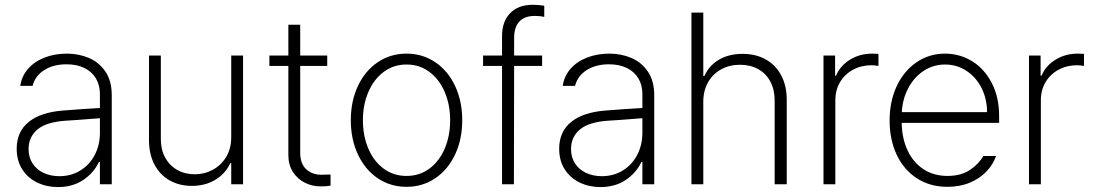

<svg xmlns="http://www.w3.org/2000/svg" viewBox="-20 -759 4501 791"><path d="M240.2 -303.7Q276.4 -306.6 319.3 -309.6Q362.3 -312.5 391.6 -314V-371.1Q391.6 -408.7 375 -436.3Q358.4 -463.9 327.4 -479Q296.4 -494.1 253.9 -494.1Q199.7 -494.1 162.1 -470.2Q124.5 -446.3 114.3 -405.3H63.5Q69.3 -445.3 95.5 -475.3Q121.6 -505.4 163.3 -521.7Q205.1 -538.1 255.9 -538.1Q303.7 -538.1 345.7 -520.5Q387.7 -502.9 414.1 -464.4Q440.4 -425.8 440.4 -367.2V0H391.6V-91.8H387.7Q366.2 -46.4 322.5 -17.3Q278.8 11.7 218.8 11.7Q171.9 11.7 133.1 -7.1Q94.2 -25.9 71.5 -61.5Q48.8 -97.2 48.8 -146.5Q48.8 -216.3 97.9 -256.3Q147 -296.4 240.2 -303.7ZM224.6 -33.2Q272.9 -33.2 311 -56.6Q349.1 -80.1 370.4 -120.8Q391.6 -161.6 391.6 -211.9V-272L359.4 -269.5Q279.8 -263.2 250 -261.7Q170.9 -256.3 134.3 -225.6Q97.7 -194.8 97.7 -144.5Q97.7 -110.8 114.3 -85.4Q130.9 -60.1 159.7 -46.6Q188.5 -33.2 224.6 -33.2Z M932.6 -530.3H981.4V0H932.6V-86.9H928.7Q909.7 -44.4 867.9 -18.8Q826.2 6.8 770.5 6.8Q718.8 6.8 678.7 -15.9Q638.7 -38.6 616.2 -81.3Q593.8 -124 593.8 -182.6V-530.3H642.6V-185.5Q642.6 -142.6 660.4 -109.9Q678.2 -77.1 710 -59.1Q741.7 -41 782.2 -41Q822.3 -41 856.7 -59.6Q891.1 -78.1 911.9 -112.5Q932.6 -147 932.6 -193.4Z M1328.1 -487.3H1216.8V-129.9Q1216.8 -84.5 1241.5 -61.8Q1266.1 -39.1 1303.7 -39.1L1341.8 -40V5.9Q1327.1 8.8 1299.8 8.8Q1265.1 8.8 1235.1 -6.6Q1205.1 -22 1186.5 -51Q1168 -80.1 1168 -120.1V-487.3H1089.8V-530.3H1168V-657.2H1216.8V-530.3H1328.1Z M1425.3 -263.7Q1425.3 -342.8 1454.8 -405.3Q1484.4 -467.8 1536.6 -502.9Q1588.9 -538.1 1654.8 -538.1Q1720.7 -538.1 1772.9 -502.9Q1825.2 -467.8 1854.7 -405.3Q1884.3 -342.8 1884.3 -263.7Q1884.3 -184.6 1854.7 -122.1Q1825.2 -59.6 1772.9 -24.4Q1720.7 10.7 1654.8 10.7Q1588.9 10.7 1536.6 -24.4Q1484.4 -59.6 1454.8 -122.1Q1425.3 -184.6 1425.3 -263.7ZM1834.5 -263.7Q1834.5 -327.1 1812.3 -379.6Q1790 -432.1 1749.3 -462.6Q1708.5 -493.2 1654.8 -493.2Q1601.1 -493.2 1560.3 -462.4Q1519.5 -431.6 1497.3 -379.4Q1475.1 -327.1 1475.1 -263.7Q1475.1 -199.7 1497.3 -147.2Q1519.5 -94.7 1560.3 -64.5Q1601.1 -34.2 1654.8 -34.2Q1708.5 -34.2 1749.3 -64.5Q1790 -94.7 1812.3 -147.2Q1834.5 -199.7 1834.5 -263.7Z M2213.4 -487.3H2098.1L2097.2 0H2048.3V-487.3H1970.2V-530.3H2048.3V-610.4Q2048.3 -670.4 2081.8 -704.8Q2115.2 -739.3 2175.3 -739.3Q2196.8 -739.3 2222.2 -735.4V-689.5Q2205.1 -693.4 2183.1 -693.4Q2141.1 -693.4 2119.6 -670.2Q2098.1 -647 2098.1 -602.5V-530.3H2213.4Z M2475.1 -303.7Q2511.2 -306.6 2554.2 -309.6Q2597.2 -312.5 2626.5 -314V-371.1Q2626.5 -408.7 2609.9 -436.3Q2593.3 -463.9 2562.3 -479Q2531.2 -494.1 2488.8 -494.1Q2434.6 -494.1 2397 -470.2Q2359.4 -446.3 2349.1 -405.3H2298.3Q2304.2 -445.3 2330.3 -475.3Q2356.4 -505.4 2398.2 -521.7Q2439.9 -538.1 2490.7 -538.1Q2538.6 -538.1 2580.6 -520.5Q2622.6 -502.9 2648.9 -464.4Q2675.3 -425.8 2675.3 -367.2V0H2626.5V-91.8H2622.6Q2601.1 -46.4 2557.4 -17.3Q2513.7 11.7 2453.6 11.7Q2406.7 11.7 2367.9 -7.1Q2329.1 -25.9 2306.4 -61.5Q2283.7 -97.2 2283.7 -146.5Q2283.7 -216.3 2332.8 -256.3Q2381.8 -296.4 2475.1 -303.7ZM2459.5 -33.2Q2507.8 -33.2 2545.9 -56.6Q2584 -80.1 2605.2 -120.8Q2626.5 -161.6 2626.5 -211.9V-272L2594.2 -269.5Q2514.6 -263.2 2484.9 -261.7Q2405.8 -256.3 2369.1 -225.6Q2332.5 -194.8 2332.5 -144.5Q2332.5 -110.8 2349.1 -85.4Q2365.7 -60.1 2394.5 -46.6Q2423.3 -33.2 2459.5 -33.2Z M2877.4 0H2828.6V-707H2877.4V-446.3H2882.3Q2900.9 -488.8 2941.7 -512.9Q2982.4 -537.1 3039.6 -537.1Q3093.3 -537.1 3134.3 -514.4Q3175.3 -491.7 3198.2 -449Q3221.2 -406.2 3221.2 -347.7V0H3171.4V-344.7Q3171.4 -389.2 3153.8 -422.6Q3136.2 -456.1 3103.8 -474.1Q3071.3 -492.2 3028.8 -492.2Q2985.4 -492.2 2950.7 -473.1Q2916 -454.1 2896.7 -419.4Q2877.4 -384.8 2877.4 -339.8Z M3372.6 -530.3H3420.4V-447.3H3424.3Q3441.4 -488.3 3481.9 -513.2Q3522.5 -538.1 3573.7 -538.1L3599.1 -537.1V-487.3Q3581.5 -490.2 3570.8 -490.2Q3528.3 -490.2 3494.1 -471.7Q3460 -453.1 3440.7 -420.4Q3421.4 -387.7 3421.4 -346.7V0H3372.6Z M3645 -262.7Q3645 -341.3 3674.3 -404.1Q3703.6 -466.8 3755.9 -502.4Q3808.1 -538.1 3873.5 -538.1Q3933.6 -538.1 3984.4 -507.1Q4035.2 -476.1 4065.7 -417.5Q4096.2 -358.9 4096.2 -280.3V-252.9H3694.8Q3695.8 -189 3719 -139.4Q3742.2 -89.8 3784.4 -62Q3826.7 -34.2 3883.3 -34.2Q3939.5 -34.2 3976.3 -59.1Q4013.2 -84 4030.8 -116.2H4083.5Q4071.8 -82 4044.4 -53Q4017.1 -23.9 3975.8 -6.6Q3934.6 10.7 3883.3 10.7Q3812 10.7 3757.8 -24.2Q3703.6 -59.1 3674.3 -121.3Q3645 -183.6 3645 -262.7ZM4046.4 -296.9Q4046.4 -351.6 4023.7 -396.5Q4001 -441.4 3961.4 -467.3Q3921.9 -493.2 3873.5 -493.2Q3825.2 -493.2 3785.6 -467.3Q3746.1 -441.4 3722.2 -396.5Q3698.2 -351.6 3695.3 -296.9Z M4219.2 -530.3H4267.1V-447.3H4271Q4288.1 -488.3 4328.6 -513.2Q4369.1 -538.1 4420.4 -538.1L4445.8 -537.1V-487.3Q4428.2 -490.2 4417.5 -490.2Q4375 -490.2 4340.8 -471.7Q4306.6 -453.1 4287.4 -420.4Q4268.1 -387.7 4268.1 -346.7V0H4219.2Z"/></svg>

Font: Pretendard GOV ExtraLight
Style: Regular
Weight: 200
Designer: Base glyphs from Inter by Rasmus Andersson; Hangeul glyphs from Noto Sans CJK(Source Han Sans) by Jang Soo-young and Kan
Foundry: Kil Hyung-jin
Version: Version 1.309